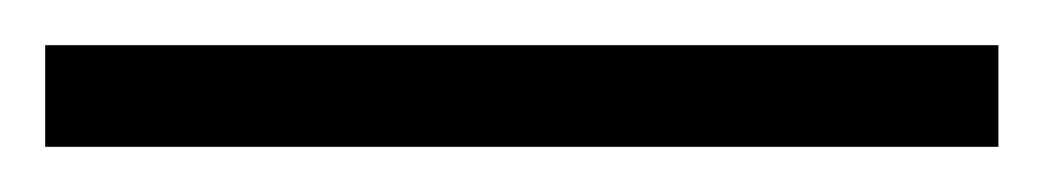

<svg xmlns="http://www.w3.org/2000/svg" viewBox="-22 70 462 85"><path d="M420 135H-2V90H420Z"/></svg>

Font: Noto Sans Symbols Light
Style: Regular
Weight: 300
Version: Version 2.002